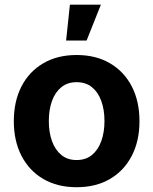

<svg xmlns="http://www.w3.org/2000/svg" viewBox="-20 -783 650 814"><path d="M304.7 10.7Q223.1 10.7 163.3 -24.4Q103.5 -59.6 71 -122.6Q38.6 -185.5 38.6 -269Q38.6 -353.5 71 -416.5Q103.5 -479.5 163.3 -514.6Q223.1 -549.8 304.7 -549.8Q386.7 -549.8 446.5 -514.6Q506.3 -479.5 538.8 -416.5Q571.3 -353.5 571.3 -269Q571.3 -185.5 538.8 -122.6Q506.3 -59.6 446.5 -24.4Q386.7 10.7 304.7 10.7ZM304.7 -104.5Q343.8 -104.5 369.9 -126Q396 -147.5 409.4 -184.8Q422.9 -222.2 422.9 -269.5Q422.9 -317.9 409.4 -355Q396 -392.1 369.9 -413.3Q343.8 -434.6 304.7 -434.6Q266.1 -434.6 240 -413.3Q213.9 -392.1 200.4 -355Q187 -317.9 187 -269.5Q187 -222.2 200.4 -184.8Q213.9 -147.5 240 -126Q266.1 -104.5 304.7 -104.5ZM260.3 -611.3 276.4 -763.2H407.7L347.2 -611.3Z"/></svg>

Font: Inter 16pt
Style: Bold
Weight: 700
Version: Version 4.001;git-66647c0bb